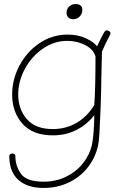

<svg xmlns="http://www.w3.org/2000/svg" viewBox="-20 -679 624 949"><path d="M526 -515Q526 -510 523 -505Q500 -462 484 -424L481 -298Q481 -277 480 -238Q479 -199 478 -171L477 -140Q474 -65 471.5 -22.5Q469 20 465 39Q452 99 415 147Q378 195 321 222.5Q264 250 195 250Q115 250 70.5 210Q26 170 26 93Q26 80 42 80Q56 80 56 93Q56 141 83.5 180Q111 219 195 219Q257 219 307.5 194Q358 169 390.5 127.5Q423 86 434 39Q440 12 443 -31.5Q446 -75 446 -110Q411 -64 358.5 -37Q306 -10 241 -10Q142 -10 91 -67.5Q40 -125 40 -212Q40 -286 76 -354.5Q112 -423 175 -465.5Q238 -508 314 -508Q366 -508 405 -489.5Q444 -471 460 -450Q484 -502 494 -518Q497 -523 500 -526Q503 -529 507 -529Q513 -529 519.5 -525Q526 -521 526 -515ZM446 -160Q452 -240 452 -400Q442 -435 401.5 -456Q361 -477 312 -477Q248 -477 192 -438.5Q136 -400 103 -338.5Q70 -277 70 -212Q70 -139 113 -90Q156 -41 241 -41Q304 -41 357 -71Q410 -101 446 -160ZM309 -615Q309 -635 322 -647Q335 -659 355 -659Q370 -659 378.5 -651.5Q387 -644 387 -631Q387 -611 374 -597.5Q361 -584 342 -584Q327 -584 318 -592.5Q309 -601 309 -615Z"/></svg>

Font: Mali ExtraLight
Style: Italic
Weight: 275
Italic angle: -10°
Version: Version 1.000; ttfautohint (v1.6)